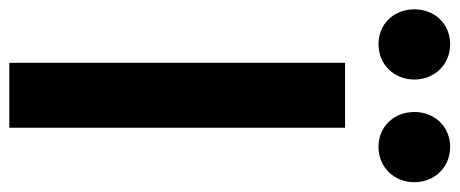

<svg xmlns="http://www.w3.org/2000/svg" viewBox="-340 -662 963 402"><g transform="rotate(90 141.0 -461.5)"><path d="M72 0H208V-703H72ZM-40 -848C-40 -806 -10 -773 33 -773C76 -773 107 -806 107 -848C107 -890 76 -923 33 -923C-10 -923 -40 -890 -40 -848ZM175 -848C175 -806 205 -773 248 -773C291 -773 322 -806 322 -848C322 -890 291 -923 248 -923C205 -923 175 -890 175 -848Z"/></g></svg>

Font: MV Cash SemiBold
Style: Regular
Weight: 600
Designer: Rodrigo Fuenzalida
Foundry: fragTYPE
Version: Version 1.100;Glyphs 3.1.2 (3151)